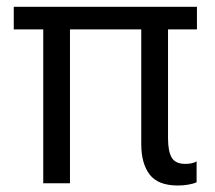

<svg xmlns="http://www.w3.org/2000/svg" viewBox="-20 -545 638 571"><path d="M400.1 -116.6V-457.6H188.1V0H108.6V-457.6H20.9V-524.7H565.7V-457.6H479.7V-134.3Q479.7 -94.6 490.8 -76.1Q501.9 -57.6 531 -57.6Q552.1 -57.6 564.7 -64.9V-3Q554.9 1.6 539.9 4.1Q525 6.7 509.4 6.7Q450 6.7 425.1 -25.9Q400.1 -58.6 400.1 -116.6Z"/></svg>

Font: Mona Sans VF XLt
Style: Regular
Weight: 200
Designer: Deni Anggara
Foundry: GitHub
Version: Version 2.000;Glyphs 3.2.3 (3260)